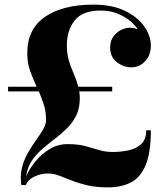

<svg xmlns="http://www.w3.org/2000/svg" viewBox="-20 -780 696 830"><path d="M97.9 -550Q97.9 -655 175 -707.5Q252.2 -760 384 -760Q465.1 -760 520.4 -733Q575.7 -706.1 603.9 -665.3Q632.1 -624.5 632.1 -583.5Q632.1 -541.5 607.5 -515.3Q583 -489 547.4 -489Q513.7 -489 484.9 -511.5Q456.1 -533.9 456.1 -575.2Q456.1 -612.5 483 -636.4Q510 -660.2 543 -660.2Q555.9 -660.2 564.1 -657.1Q572.3 -654.1 575.2 -653.3Q567.6 -667 546.5 -686Q525.4 -705.1 491.9 -719.7Q458.5 -734.4 414.1 -734.4Q336.2 -734.4 302.6 -691.2Q269 -647.9 269 -585Q269 -545.9 278.3 -516.1Q287.6 -486.3 299.3 -460Q311 -433.6 318.4 -405H465.1V-385H322.5Q325 -370.1 325 -355Q325 -312 309.4 -280.6Q293.9 -249.3 269.3 -225Q244.6 -200.7 216.2 -179.2Q187.7 -157.7 161.5 -134.9Q135.3 -112.1 116.6 -83.9Q97.9 -55.7 93 -17.1Q107.2 -50.8 133.7 -82.9Q160.2 -115 195.4 -136Q230.7 -157 272 -157Q317.1 -157 348.6 -148.6Q380.1 -140.1 407.6 -131.6Q435.1 -123 468 -123Q499.5 -123 533 -129.5Q566.4 -136 589.2 -156Q612.1 -176 612.1 -217H632.1Q632.1 -119.4 609.5 -65.8Q586.9 -12.2 545.4 8.9Q503.9 30 446.8 30Q395.5 30 357.1 21Q318.6 12 289.1 0Q259.5 -12 235.1 -21Q210.7 -30 187 -30Q156.2 -30 127.9 -16.2Q99.6 -2.4 92 20H72Q66.4 -21.7 75.4 -56.5Q84.5 -91.3 101.3 -120.5Q118.2 -149.7 136 -174.4Q153.8 -199.2 166.4 -220.5Q179 -241.7 179 -261Q179 -297.1 169.6 -327.1Q160.2 -357.2 147.7 -385H14.9V-405H138.4Q123.3 -437.7 110.6 -472.3Q97.9 -506.8 97.9 -550Z"/></svg>

Font: Bodoni* 11
Style: Bold
Weight: 700
Version: Version 2.000; ttfautohint (v1.8.1)